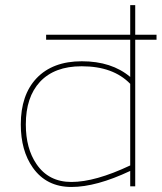

<svg xmlns="http://www.w3.org/2000/svg" viewBox="-20 -726 632 748"><path d="M487.3 -399.4Q420.9 -467.8 298.8 -467.8H297.4Q192.4 -467.8 135.7 -407.2Q80.6 -347.7 80.6 -241.2Q80.6 -147.5 122.1 -86.9Q169.4 -17.1 258.3 -17.1Q351.1 -17.1 487.3 -81.5ZM506.8 0H487.3V-60.1Q355 2.4 258.3 2.4Q161.1 2.4 107.9 -72.8Q61 -139.2 61 -241.2Q61 -356 122.1 -420.9Q185.1 -487.3 298.8 -487.3Q415 -487.3 487.3 -426.3V-706.1H506.8ZM589.8 -571.3H159.7V-590.8H589.8Z"/></svg>

Font: Fortheenas_01
Style: Regular
Weight: 100
Designer: Situjuh Nazara
Version: Version 1.10 September 8, 2014